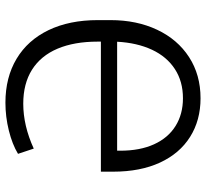

<svg xmlns="http://www.w3.org/2000/svg" viewBox="-46 -711 767 715"><g transform="rotate(-90 337.5 -353.5)"><path d="M55.7 -315.4V-361.3H540V-373Q540 -460.4 513.7 -522.7Q487.3 -585 435.5 -617.7Q383.8 -650.4 308.6 -650.4Q227.1 -650.4 141.6 -611.3L122.1 -669.9Q157.7 -691.4 209 -704.1Q260.3 -716.8 312.5 -716.8Q406.7 -716.8 476.1 -675.3Q545.4 -633.8 582.8 -556.2Q620.1 -478.5 620.1 -373V-325.2Q620.1 -228 584.2 -151.9Q548.3 -75.7 482.4 -33Q416.5 9.8 329.1 9.8Q247.1 9.8 185.3 -29.1Q123.5 -67.9 89.6 -141.1Q55.7 -214.4 55.7 -315.4ZM329.1 -55.7Q391.6 -55.7 437.7 -85.7Q483.9 -115.7 509.8 -171.1Q535.6 -226.6 539.6 -300.8H133.8V-289.1Q133.8 -215.8 157.7 -163.3Q181.6 -110.8 225.8 -83.3Q270 -55.7 329.1 -55.7Z"/></g></svg>

Font: Pretendard GOV Light
Style: Regular
Weight: 300
Designer: Base glyphs from Inter by Rasmus Andersson; Hangeul glyphs from Noto Sans CJK(Source Han Sans) by Jang Soo-young and Kan
Foundry: Kil Hyung-jin
Version: Version 1.309